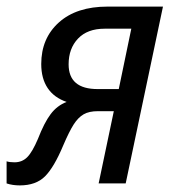

<svg xmlns="http://www.w3.org/2000/svg" viewBox="-52 -556 532 582"><path d="M-32 0V-67Q-23 -64 -8 -64Q15 -64 30.5 -79.5Q46 -95 63 -135Q82 -184 101.5 -210Q121 -236 150 -247Q112 -260 92.5 -289Q73 -318 73 -362Q73 -440 126.5 -488Q180 -536 274 -536H442L329 0H247L293 -219H245Q218 -219 201.5 -209.5Q185 -200 171.5 -179Q158 -158 140 -116Q112 -49 84.5 -21.5Q57 6 8 6Q-14 6 -32 0ZM308 -286 346 -469H265Q213 -469 184.5 -439Q156 -409 156 -361Q156 -286 244 -286Z"/></svg>

Font: Noto Sans UI Narrow
Style: Italic
Weight: 400
Width: 4
Italic angle: -12°
Designer: Monotype Design Team
Foundry: Monotype Imaging Inc.
Version: Version 1.001